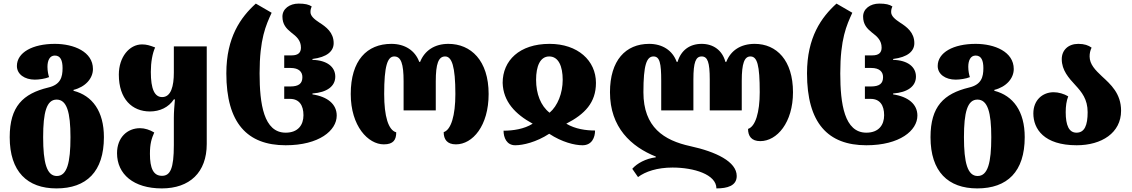

<svg xmlns="http://www.w3.org/2000/svg" viewBox="-20 -794 6295 1068"><path d="M294 254C461 254 558 161 558 -31C558 -175 494 -262 389 -289V-294C454 -310 497 -357 497 -410C497 -506 391 -550 285 -550C161 -550 74 -502 74 -427C74 -381 117 -351 174 -351C196 -351 232 -356 253 -365C249 -376 244 -399 244 -422C244 -457 256 -485 285 -485C317 -485 328 -457 328 -415C328 -365 317 -323 248 -307C108 -273 34 -202 34 -31C34 161 132 254 294 254ZM296 185C240 185 220 111 220 -31C220 -169 239 -240 295 -240C352 -240 372 -169 372 -31C372 111 353 185 296 185Z M880 254C1035 254 1130 165 1130 7V-536H947V-390C947 -316 932 -254 882 -254C840 -254 819 -298 819 -394C819 -448 828 -498 843 -530C814 -541 796 -547 770 -547C699 -547 641 -476 641 -379C641 -243 715 -174 814 -174C869 -174 918 -197 947 -241H953C950 -206 947 -172 947 -138V13C947 144 927 184 881 184C833 184 814 142 814 62C814 5 823 -23 838 -57C813 -72 785 -81 759 -81C688 -81 631 -29 631 58C631 175 723 254 880 254Z M1569 14C1755 14 1853 -68 1853 -151C1853 -214 1803 -256 1718 -269V-274C1799 -280 1845 -314 1845 -368C1845 -422 1799 -459 1718 -461V-466C1799 -476 1836 -509 1836 -554C1836 -614 1793 -645 1757 -668C1728 -687 1707 -705 1707 -727C1707 -739 1709 -747 1714 -758C1698 -769 1676 -774 1641 -774C1591 -774 1551 -745 1551 -702C1551 -658 1573 -635 1599 -614C1631 -590 1654 -568 1654 -529C1654 -501 1638 -486 1603 -486H1561V-416H1596C1643 -416 1662 -394 1662 -365C1662 -330 1643 -313 1594 -313H1561V-244H1593C1644 -244 1668 -209 1668 -153C1668 -99 1638 -56 1569 -56C1447 -56 1424 -216 1424 -386C1424 -578 1459 -653 1491 -723L1403 -774C1319 -698 1239 -587 1239 -386C1239 -110 1355 14 1569 14Z M2115 9C2169 9 2184 -17 2184 -58C2140 -70 2117 -147 2117 -271C2117 -426 2135 -480 2173 -480C2211 -480 2225 -439 2225 -342V-180H2404V-342C2404 -439 2419 -480 2456 -480C2493 -480 2513 -426 2513 -271C2513 -151 2489 -72 2448 -59C2448 -19 2467 9 2516 9C2609 9 2698 -94 2698 -271C2698 -458 2599 -550 2474 -550C2398 -550 2342 -513 2317 -450H2312C2289 -513 2232 -550 2157 -550C2021 -550 1931 -458 1931 -271C1931 -92 2028 9 2115 9Z M2846 14C2889 14 2963 -3 3035 -50C3106 -3 3177 14 3220 14C3273 14 3290 -30 3290 -68C3240 -68 3180 -76 3130 -106C3233 -159 3295 -223 3295 -333C3295 -457 3194 -550 3037 -550C2869 -550 2776 -457 2776 -333C2779 -229 2846 -159 2943 -106C2896 -76 2833 -67 2781 -67C2781 -29 2798 14 2846 14ZM3037 -167C2988 -205 2962 -272 2962 -350C2962 -425 2984 -480 3035 -480C3087 -480 3110 -425 3110 -350C3110 -276 3082 -205 3037 -167Z M4178 -550C4101 -550 4045 -514 4020 -450H4015C3998 -514 3948 -550 3883 -550C3816 -550 3768 -514 3749 -450H3744C3721 -514 3664 -550 3591 -550C3460 -550 3373 -458 3373 -281C3373 -85 3491 22 3628 77V81C3572 88 3523 115 3497 145L3529 191C3570 160 3636 138 3721 138C3839 138 3965 176 3965 254C4025 254 4078 240 4078 185C4078 105 3962 50 3820 19C3673 -13 3559 -86 3559 -281C3559 -433 3577 -480 3615 -480C3650 -480 3658 -442 3658 -345V-180H3837V-352C3837 -448 3850 -480 3883 -480C3916 -480 3928 -448 3928 -352V-180H4106V-345C4106 -442 4121 -480 4154 -480C4192 -480 4206 -433 4206 -281C4206 -169 4182 -90 4141 -77C4141 -37 4160 -9 4209 -9C4302 -9 4391 -112 4391 -281C4391 -458 4300 -550 4178 -550Z M4799 14C4985 14 5083 -68 5083 -151C5083 -214 5033 -256 4948 -269V-274C5029 -280 5075 -314 5075 -368C5075 -422 5029 -459 4948 -461V-466C5029 -476 5066 -509 5066 -554C5066 -614 5023 -645 4987 -668C4958 -687 4937 -705 4937 -727C4937 -739 4939 -747 4944 -758C4928 -769 4906 -774 4871 -774C4821 -774 4781 -745 4781 -702C4781 -658 4803 -635 4829 -614C4861 -590 4884 -568 4884 -529C4884 -501 4868 -486 4833 -486H4791V-416H4826C4873 -416 4892 -394 4892 -365C4892 -330 4873 -313 4824 -313H4791V-244H4823C4874 -244 4898 -209 4898 -153C4898 -99 4868 -56 4799 -56C4677 -56 4654 -216 4654 -386C4654 -578 4689 -653 4721 -723L4633 -774C4549 -698 4469 -587 4469 -386C4469 -110 4585 14 4799 14Z M5416 254C5583 254 5680 161 5680 -31C5680 -175 5616 -262 5511 -289V-294C5576 -310 5619 -357 5619 -410C5619 -506 5513 -550 5407 -550C5283 -550 5196 -502 5196 -427C5196 -381 5239 -351 5296 -351C5318 -351 5354 -356 5375 -365C5371 -376 5366 -399 5366 -422C5366 -457 5378 -485 5407 -485C5439 -485 5450 -457 5450 -415C5450 -365 5439 -323 5370 -307C5230 -273 5156 -202 5156 -31C5156 161 5254 254 5416 254ZM5418 185C5362 185 5342 111 5342 -31C5342 -169 5361 -240 5417 -240C5474 -240 5494 -169 5494 -31C5494 111 5475 185 5418 185Z M5969 14C6108 14 6216 -55 6216 -178C6216 -274 6158 -325 6109 -370C6073 -404 6041 -436 6041 -480C6041 -496 6044 -513 6052 -529C6034 -542 6012 -550 5978 -550C5922 -550 5886 -515 5886 -465C5886 -403 5925 -360 5962 -320C5997 -282 6030 -242 6030 -170C6030 -97 6013 -56 5968 -56C5926 -56 5908 -97 5908 -170C5908 -203 5912 -233 5922 -258C5899 -272 5868 -281 5841 -281C5780 -281 5728 -238 5728 -163C5728 -77 5787 14 5969 14Z"/></svg>

Font: Noto Serif Georgian SemiCondensed Black
Style: Regular
Weight: 900
Width: 4
Designer: Monotype Design Team, Akaki Razmadze
Foundry: Google LLC
Version: Version 2.003